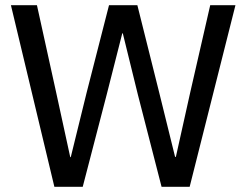

<svg xmlns="http://www.w3.org/2000/svg" viewBox="-20 -718 947 738"><path d="M189 0 22 -698H122L196 -362L250 -114H252L313 -362L399 -698H508L592 -362L653 -115H656L711 -362L788 -698H885L709 0H601L510 -354L452 -590H450L390 -354L298 0Z"/></svg>

Font: IBM Plex Sans Thai Text
Style: Regular
Weight: 450
Designer: Mike Abbink, Paul van der Laan, Pieter van Rosmalen, Ben Mitchell, Mark Frömberg
Foundry: Bold Monday
Version: Version 1.1